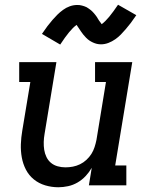

<svg xmlns="http://www.w3.org/2000/svg" viewBox="-20 -782 640 810"><path d="M226 8Q198 8 171 0Q144 -8 123 -25Q102 -42 89.5 -66Q77 -90 72 -117.5Q67 -145 68 -173.5Q69 -202 74 -231L108 -436H61V-520H218L168 -217Q165 -200 164.5 -183Q164 -166 166.5 -150Q169 -134 176 -119.5Q183 -105 195 -95Q207 -85 223 -80.5Q239 -76 256 -76Q272 -76 287.5 -79Q303 -82 317.5 -89Q332 -96 344.5 -107.5Q357 -119 365.5 -132.5Q374 -146 379 -161.5Q384 -177 387 -192L427 -436H381V-520H538L466 -84H513V0H355L367 -74Q356 -55 341 -39Q326 -23 307 -12Q288 -1 267 3.5Q246 8 226 8ZM234 -594 157 -639Q169 -657 180 -671.5Q191 -686 201.5 -698Q212 -710 222 -720Q232 -730 245.5 -740Q259 -750 274.5 -755.5Q290 -761 306 -761Q311 -761 316 -760.5Q321 -760 326 -758.5Q331 -757 336 -755.5Q341 -754 345.5 -751.5Q350 -749 354 -746Q358 -743 361.5 -740.5Q365 -738 369 -734Q373 -730 376.5 -726Q380 -722 383 -718Q386 -714 388.5 -710.5Q391 -707 393 -703Q395 -699 398 -695Q401 -691 404 -687Q407 -683 409 -680Q424 -691 440.5 -711Q457 -731 478 -762L555 -718Q543 -700 532 -685.5Q521 -671 510.5 -659Q500 -647 490 -636.5Q480 -626 466.5 -616.5Q453 -607 437.5 -601Q422 -595 406 -595Q397 -595 388.5 -597Q380 -599 371.5 -603Q363 -607 356.5 -611.5Q350 -616 343 -623Q336 -630 331 -636.5Q326 -643 321.5 -649.5Q317 -656 311.5 -664.5Q306 -673 303 -677Q288 -666 271.5 -646Q255 -626 234 -594Z"/></svg>

Font: Iosevka Etoile Medium Oblique
Style: Regular
Weight: 500
Italic angle: -9°
Designer: Belleve Invis
Foundry: Belleve Invis
Version: Version 15.5.2; ttfautohint (v1.8.4)